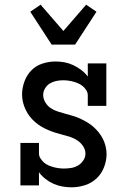

<svg xmlns="http://www.w3.org/2000/svg" viewBox="-20 -790 540 818"><path d="M285 8Q265 8 245.5 4.5Q226 1 208 -7Q190 -15 174 -27.5Q158 -40 146 -56V0H67V-181H146V-136Q146 -125 152.5 -115Q159 -105 167.5 -97.5Q176 -90 186.5 -85.5Q197 -81 208 -78Q219 -75 230 -73.5Q241 -72 252 -72Q268 -72 283.5 -74.5Q299 -77 312.5 -85Q326 -93 335 -106.5Q344 -120 344 -135Q344 -152 334.5 -166.5Q325 -181 311.5 -190.5Q298 -200 282 -205.5Q266 -211 250 -215Q234 -219 218 -224Q202 -229 186.5 -235.5Q171 -242 156.5 -250.5Q142 -259 129.5 -270Q117 -281 106.5 -294.5Q96 -308 89 -323Q82 -338 78 -354Q74 -370 74 -387Q74 -415 84 -442.5Q94 -470 113.5 -490Q133 -510 160.5 -519Q188 -528 216 -528Q236 -528 255 -524.5Q274 -521 292 -512.5Q310 -504 326 -492Q342 -480 354 -464V-520H433V-339H354V-384Q354 -395 348 -405Q342 -415 333 -422.5Q324 -430 314 -434.5Q304 -439 293 -442Q282 -445 271 -446.5Q260 -448 249 -448Q234 -448 219.5 -445Q205 -442 192.5 -434.5Q180 -427 172 -413.5Q164 -400 164 -386Q164 -369 173 -354Q182 -339 196 -329.5Q210 -320 226 -315Q242 -310 258 -305.5Q274 -301 290 -296.5Q306 -292 321 -285Q336 -278 350.5 -269.5Q365 -261 377.5 -250Q390 -239 400.5 -226Q411 -213 418.5 -198Q426 -183 430 -166.5Q434 -150 434 -133Q434 -105 423 -77Q412 -49 391 -29.5Q370 -10 342 -1Q314 8 285 8ZM200 -600 109 -740 153 -770 250 -658 347 -770 391 -740 300 -600Z"/></svg>

Font: Iosevka Curly Slab Medium
Style: Regular
Weight: 500
Monospace: yes
Designer: Belleve Invis
Foundry: Belleve Invis
Version: Version 22.1.2; ttfautohint (v1.8.4)